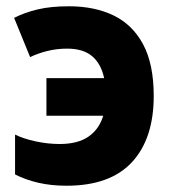

<svg xmlns="http://www.w3.org/2000/svg" viewBox="-20 -584 540 612"><path d="M192 8Q143 8 102 -1.5Q61 -11 28 -28V-155Q54 -142 93 -133.5Q132 -125 170 -125Q228 -125 262 -148.5Q296 -172 309 -215H128V-335H312Q302 -381 273.5 -405Q245 -429 194 -429Q161 -429 131 -421.5Q101 -414 76 -402L25 -527Q58 -544 100 -554Q142 -564 200 -564Q281 -564 341.5 -535Q402 -506 436 -443Q470 -380 470 -278Q470 -142 400.5 -67Q331 8 192 8Z"/></svg>

Font: Noto Sans Mono ExtraCondensed Black
Style: Regular
Weight: 900
Width: 2
Designer: Monotype Design Team
Foundry: Monotype Imaging Inc.
Version: Version 2.014